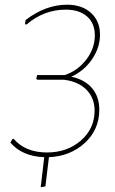

<svg xmlns="http://www.w3.org/2000/svg" viewBox="-20 -661 490 816"><path d="M153 135 168 7Q75 4 24 -55L33 -70L38 -71Q88 -13 180 -13Q265 -13 323.5 -63.5Q382 -114 382 -191Q382 -244 348 -279Q314 -314 253 -322H139L134 -326L138 -342H255Q310 -360 346.5 -407.5Q383 -455 383 -511Q383 -562 350 -591Q317 -620 259 -620Q167 -620 93 -557L86 -558L89 -576Q174 -641 265 -641Q329 -641 367 -606Q405 -571 405 -514Q405 -459 371.5 -409.5Q338 -360 283 -335Q340 -323 371 -286.5Q402 -250 402 -195Q402 -110 340.5 -53.5Q279 3 188 7L173 131Z"/></svg>

Font: Alegreya Sans SC Thin
Style: Italic
Weight: 100
Italic angle: -7°
Designer: Juan Pablo del Peral
Foundry: Huerta Tipografica
Version: Version 2.007